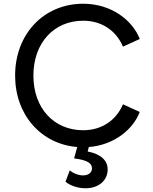

<svg xmlns="http://www.w3.org/2000/svg" viewBox="-20 -777 819 1029"><path d="M438 232C508 232 557 191 557 131C557 82 519 48 450 35L456 11C594 0 694 -85 729 -177L639 -218C604 -135 528 -79 426 -79C269 -79 159 -197 159 -372C159 -547 269 -666 426 -666C528 -666 604 -610 639 -527L729 -568C692 -665 580 -757 426 -757C215 -757 61 -595 61 -372C61 -161 200 -5 394 11L377 72C443 80 473 96 473 125C473 148 454 163 425 163C401 163 374 153 354 136L331 197C357 219 400 232 438 232Z"/></svg>

Font: Mluvka Medium
Style: Regular
Weight: 500
Designer: Modified by Jiří Krblich, Original typeface by Gumpita Rahayu
Foundry: Gumpita Rahayu & Jiří Krblich
Version: Version 2.000;Glyphs 3.1.1 (3134)